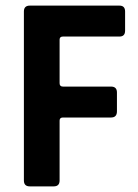

<svg xmlns="http://www.w3.org/2000/svg" viewBox="-20 -663 490 683"><path d="M171 0H86Q65 0 65 -21V-622Q65 -643 86 -643H405Q425 -643 425 -622V-554Q425 -533 405 -533H204Q192 -533 192 -522V-367Q192 -355 204 -355H375Q396 -355 396 -334V-267Q396 -245 375 -245H204Q192 -245 192 -234V-21Q192 0 171 0Z"/></svg>

Font: Rajdhani
Style: Bold
Weight: 700
Designer: Satya Rajpurohit, Jyotish Sonowal
Foundry: Indian Type Foundry
Version: Version 1.201 February 1, 2022